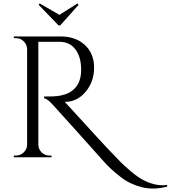

<svg xmlns="http://www.w3.org/2000/svg" viewBox="-20 -911 988 1112"><path d="M329 -764H319L204 -883L210 -891L324 -825L429 -891L435 -883ZM948 170Q905 181 868 181Q831 181 798.5 172.5Q766 164 735.5 149.5Q705 135 675 111Q620 69 579 22Q538 -25 431 -143.5Q324 -262 289 -301Q254 -340 235 -342V-352Q293 -352 312.5 -354.5Q332 -357 354 -363.5Q376 -370 391 -381Q450 -419 450 -507Q450 -580 417.5 -624Q385 -668 326 -669H202V-73Q202 -48 220.5 -29Q239 -10 266 -10H278L279 0H60V-10H73Q98 -10 117 -28Q136 -46 137 -72V-627Q136 -653 117.5 -671.5Q99 -690 73 -690H60V-700H330Q418 -700 471.5 -650.5Q525 -601 525 -519.5Q525 -438 476 -379.5Q427 -321 356 -321Q356 -321 355 -321Q390 -284 472.5 -193Q555 -102 605.5 -48.5Q656 5 679.5 28.5Q703 52 740.5 83.5Q778 115 807 130Q866 162 924 162Q936 162 948 160Z"/></svg>

Font: Cinzel Decorative
Style: Regular
Weight: 400
Designer: Natanael Gama
Version: Version 1.001;PS 001.001;hotconv 1.0.56;makeotf.lib2.0.21325